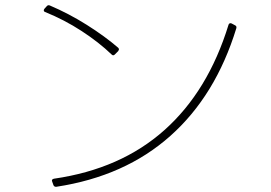

<svg xmlns="http://www.w3.org/2000/svg" viewBox="-20 -717 1040 736"><path d="M171 -696Q244 -665 313 -621.5Q382 -578 433 -534Q436 -531 436 -528Q436 -526 433 -521L420 -508Q417 -505 414 -505Q411 -505 408 -508Q359 -555 293 -598Q227 -641 153 -671Q149 -672 148 -675.5Q147 -679 150 -683L159 -693Q164 -699 171 -696ZM196 -1H194Q188 -1 185 -7L180 -21L179 -25Q179 -30 187 -32Q443 -69 610.5 -218.5Q778 -368 856 -622Q857 -626 860.5 -627.5Q864 -629 868 -627L881 -620Q888 -617 886 -609Q807 -351 633 -196Q459 -41 196 -1Z"/></svg>

Font: LINE Seed JP_TTF Thin
Style: Regular
Weight: 250
Designer: LY Corporation & Fontrix & Fontworks
Version: Version 1.008